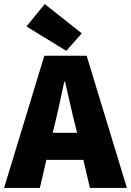

<svg xmlns="http://www.w3.org/2000/svg" viewBox="-30 -924 644 944"><path d="M372 -760 296 -674 100 -794 190 -904ZM412 0 380 -138H198L166 0H-10L188 -650H396L594 0ZM229 -271H349L338 -316Q329 -350 313 -421.5Q297 -493 290 -522H286Q253 -366 240 -316Z"/></svg>

Font: Assistant ExtraBold
Style: Regular
Weight: 800
Designer: Hebrew By Ben Nathan, Latin by Paul Hunt
Version: Version 2.001;PS 002.001;hotconv 1.0.88;makeotf.lib2.5.64775